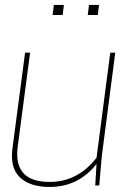

<svg xmlns="http://www.w3.org/2000/svg" viewBox="-20 -740 530 766"><path d="M80.1 -529.8H100.1L50.8 -155.8Q31.7 -14.2 178.2 -14.2Q290.5 -14.2 365.2 -110.8L419.9 -529.8H439.9L386.2 -118.2L376 0H359.9L365.2 -85.9Q292.5 5.9 178.2 5.9Q99.6 5.9 59.6 -32.2Q19.5 -70.3 29.8 -148.9ZM234.9 -720.2 230 -680.2H189.9L194.8 -720.2ZM375 -720.2 370.1 -680.2H330.1L335 -720.2Z"/></svg>

Font: Cooper Hewitt
Style: Thin Italic
Weight: 702
Designer: Village Type and Design LLC
Foundry: Cooper Hewitt Smithsonian Design Museum
Version: 1.000